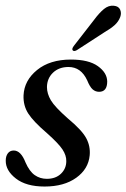

<svg xmlns="http://www.w3.org/2000/svg" viewBox="-22 -657 451 685"><path d="M145 -19Q176.5 -19 195.5 -37.2Q214.5 -55.5 214.5 -82Q215 -102.5 200.8 -124Q186.5 -145.5 145.5 -182Q97 -223.5 78.8 -252Q60.5 -280.5 62 -317Q64.5 -370 110.2 -407.2Q156 -444.5 231 -444.5Q294.5 -444.5 327.2 -421Q360 -397.5 360.5 -366.5Q360.5 -329.5 331.5 -329.5Q318.5 -329.5 308.5 -338.2Q298.5 -347 289 -370.5Q267 -418 222.5 -418Q188.5 -418 167.2 -397.8Q146 -377.5 145.5 -346.5Q145.5 -323 159.5 -299.2Q173.5 -275.5 220 -234.5Q270 -193 285.5 -164.2Q301 -135.5 298 -103Q293.5 -54 250 -22.8Q206.5 8.5 137 8.5Q71.5 8.5 34.8 -20Q-2 -48.5 -1.5 -84Q-1.5 -100 6 -110Q13.5 -120 27 -120Q52.5 -120 69 -77.5Q83 -45.5 102 -32.2Q121 -19 145 -19ZM313.5 -586Q332 -611 348.8 -624.8Q365.5 -638.5 384 -636.5Q401 -635 406.5 -622.8Q412 -610.5 407 -596.5Q401 -580 386.8 -567.2Q372.5 -554.5 351.5 -542.5L252 -478Q241 -472 237 -478Q233.5 -483 242 -494Z"/></svg>

Font: Fraunces 144pt S050
Style: Italic
Weight: 400
Italic angle: -16°
Version: Version 1.000; ttfautohint (v1.8.3)